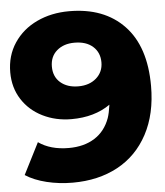

<svg xmlns="http://www.w3.org/2000/svg" viewBox="-56 -841 778 905"><g transform="rotate(-5 333.5 -388.5)"><path d="M658.9 -407.8Q658.9 -275.6 607.8 -180Q556.7 -84.4 465 -35Q373.3 14.4 252.2 14.4Q187.8 14.4 128.9 0Q70 -14.4 28.9 -41.1L104.4 -190Q161.1 -150 247.8 -150Q320 -150 370 -181.7Q420 -213.3 442.2 -274.4Q450 -296.7 455.6 -336.7Q381.1 -284.4 272.2 -284.4Q197.8 -284.4 136.1 -315Q74.4 -345.6 38.9 -401.1Q3.3 -456.7 3.3 -528.9Q3.3 -607.8 43.3 -667.8Q83.3 -727.8 151.7 -760Q220 -792.2 304.4 -792.2Q470 -792.2 564.4 -693.3Q658.9 -594.4 658.9 -407.8ZM435.6 -538.9Q435.6 -585.6 403.9 -613.9Q372.2 -642.2 316.7 -642.2Q265.6 -642.2 233.3 -614.4Q201.1 -586.7 201.1 -538.9Q201.1 -491.1 233.3 -463.3Q265.6 -435.6 317.8 -435.6Q370 -435.6 402.8 -464.4Q435.6 -493.3 435.6 -538.9Z"/></g></svg>

Font: Paperlogy 9 Black
Style: Regular
Weight: 900
Designer: redesigned by Lee Juim, glyphs from Gmarket Sans & Montserrat
Foundry: PT&
Version: Version 1.001